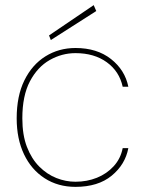

<svg xmlns="http://www.w3.org/2000/svg" viewBox="-20 -716 566 748"><path d="M274 12Q206 12 154 -21.5Q102 -55 73.5 -115Q45 -175 45 -255Q45 -342 75 -403Q105 -464 157 -496.5Q209 -529 274 -529Q358 -529 412.5 -486Q467 -443 480 -378H458Q445 -438 396 -473.5Q347 -509 274 -509Q221 -509 173.5 -482Q126 -455 96.5 -399Q67 -343 67 -255Q67 -190 85 -143.5Q103 -97 133 -67Q163 -37 199.5 -22.5Q236 -8 274 -8Q319 -8 357.5 -23.5Q396 -39 423 -68.5Q450 -98 458 -139H480Q468 -75 415 -31.5Q362 12 274 12ZM178 -560 171 -578 345 -696 355 -673Z"/></svg>

Font: DM Sans 11pt Thin
Style: Regular
Weight: 250
Version: Version 4.004;gftools[0.9.30]